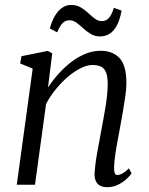

<svg xmlns="http://www.w3.org/2000/svg" viewBox="-20 -766 616 796"><path d="M179 -403Q199.5 -434.5 224.8 -462.2Q250 -490 278.2 -511Q306.5 -532 336.5 -543.8Q366.5 -555.5 397 -555.5Q447 -555.5 475.5 -525.2Q504 -495 504 -421.5Q504 -399.5 499.8 -369Q495.5 -338.5 489.8 -305.2Q484 -272 478.5 -242Q473.5 -214.5 467.8 -183.8Q462 -153 457.8 -124.2Q453.5 -95.5 453 -73.5Q452.5 -57.5 455.5 -49Q458.5 -40.5 466 -40.5Q476 -40.5 487.8 -47Q499.5 -53.5 514.5 -68L525.5 -47Q520.5 -39 506 -25.2Q491.5 -11.5 470.8 -0.8Q450 10 424 10Q408 10 396 4.2Q384 -1.5 377.8 -14.2Q371.5 -27 372 -48Q373 -63 375.5 -84Q378 -105 382.2 -129Q386.5 -153 391.2 -177.8Q396 -202.5 400 -225.5Q404 -248.5 408.8 -273.2Q413.5 -298 417.5 -323.2Q421.5 -348.5 424 -372.2Q426.5 -396 426.5 -416.5Q426.5 -447 420.2 -464.2Q414 -481.5 400.2 -489Q386.5 -496.5 363.5 -496.5Q341 -496.5 314.8 -483.5Q288.5 -470.5 262 -448Q235.5 -425.5 211.8 -396.5Q188 -367.5 171 -335L125 0H49.5L115.5 -481.5L63.5 -503L69 -533L178 -555L196.5 -545ZM186.5 -648Q195.5 -680.5 208.8 -702Q222 -723.5 238.8 -734.5Q255.5 -745.5 274 -745.5Q298 -745.5 315 -735.2Q332 -725 345.8 -712Q359.5 -699 373 -688.8Q386.5 -678.5 402.5 -678.5Q418.5 -678.5 430.5 -690.5Q442.5 -702.5 452 -733.5L484 -722Q477 -683.5 464.2 -660Q451.5 -636.5 434.2 -625.8Q417 -615 395 -615Q373 -615 356.2 -625.2Q339.5 -635.5 325.2 -648.5Q311 -661.5 297.2 -671.8Q283.5 -682 268 -682Q252 -682 240.2 -670.8Q228.5 -659.5 217 -632Z"/></svg>

Font: Merriweather 48pt Light
Style: Italic
Weight: 300
Italic angle: -7.8°
Version: Version 2.101